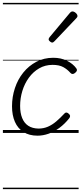

<svg xmlns="http://www.w3.org/2000/svg" viewBox="-20 -918 563 1326"><path d="M239 19Q182 19 142.5 -6Q103 -31 83 -76.5Q63 -122 63 -184Q63 -249 83 -309.5Q103 -370 141 -417Q179 -464 231.5 -491.5Q284 -519 348 -519Q401 -519 442.5 -498.5Q484 -478 507 -446Q513 -438 511 -430.5Q509 -423 499 -415Q490 -407 481.5 -407Q473 -407 466 -415Q445 -439 417 -454.5Q389 -470 343 -470Q292 -470 250.5 -446Q209 -422 179.5 -381.5Q150 -341 134.5 -290.5Q119 -240 119 -186Q119 -138 133 -103Q147 -68 175 -49.5Q203 -31 245 -30Q281 -30 311 -43Q341 -56 368.5 -79.5Q396 -103 424 -133Q432 -142 440.5 -140.5Q449 -139 455 -132Q463 -126 464 -118Q465 -110 458 -101Q427 -62 390.5 -35Q354 -8 315.5 5.5Q277 19 239 19ZM340 -624Q334 -624 325 -631.5Q316 -639 316 -646Q316 -650 317.5 -653.5Q319 -657 323 -662L461 -827Q467 -834 471.5 -836.5Q476 -839 481 -839Q488 -839 496 -834Q504 -829 509.5 -822Q515 -815 515 -808Q515 -803 513 -799.5Q511 -796 507 -792L357 -634Q348 -624 340 -624ZM0 378H523V388H0ZM0 -20H523V0H0ZM0 -505H523V-500H0ZM0 -898H523V-888H0Z"/></svg>

Font: Playwrite DE SAS Guides
Style: Regular
Weight: 400
Designer: Veronika Burian, José Scaglione
Foundry: TypeTogether
Version: Version 1.003